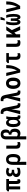

<svg xmlns="http://www.w3.org/2000/svg" viewBox="3224 -4036 1053 7540"><g transform="rotate(-90 3750.0 -266.5)"><path d="M398 9Q342 9 317.5 -30Q293 -69 293 -146V-439H199V0H81V-439H7V-498L70 -546H489V-439H412V-161Q412 -130 419.5 -116.5Q427 -103 445 -103Q465 -103 480 -116V-16Q468 -5 447 2Q426 9 398 9Z M769 10Q663 10 614.5 -34.5Q566 -79 566 -149Q566 -202 592.5 -238Q619 -274 669 -285V-290Q629 -303 609 -336Q589 -369 589 -409Q589 -477 641.5 -516Q694 -555 782 -555Q821 -555 857.5 -546Q894 -537 934 -515L892 -422Q867 -438 843 -446Q819 -454 790 -454Q751 -454 729 -439Q707 -424 707 -394Q707 -360 735.5 -344.5Q764 -329 817 -329H850V-237H809Q745 -237 717.5 -217Q690 -197 690 -164Q690 -94 783 -94Q824 -94 862 -105.5Q900 -117 929 -133V-25Q897 -10 855.5 0Q814 10 769 10Z M1045 -275Q1045 -360 1066.5 -423Q1088 -486 1135 -520.5Q1182 -555 1259 -555Q1363 -555 1417.5 -484Q1472 -413 1472 -272Q1472 -190 1453 -126.5Q1434 -63 1392 -26.5Q1350 10 1284 10Q1215 10 1166 -30H1159Q1163 6 1164 40Q1165 74 1165 102V240H1045ZM1252 -92Q1302 -92 1326 -134Q1350 -176 1350 -275Q1350 -371 1327.5 -412Q1305 -453 1258 -453Q1211 -453 1188 -416Q1165 -379 1165 -299V-125Q1181 -109 1204.5 -100.5Q1228 -92 1252 -92Z M1840 10Q1759 10 1719.5 -28.5Q1680 -67 1680 -152V-546H1802V-180Q1802 -144 1814.5 -126.5Q1827 -109 1844.5 -103Q1862 -97 1877 -97Q1896 -97 1912 -101.5Q1928 -106 1941 -113V-14Q1921 -2 1897 4Q1873 10 1840 10Z M2045 -548Q2045 -652 2098 -708.5Q2151 -765 2246 -765Q2337 -765 2386 -714.5Q2435 -664 2435 -569Q2435 -505 2410 -459.5Q2385 -414 2331 -405V-401Q2466 -382 2466 -213Q2466 -107 2416 -48.5Q2366 10 2277 10Q2244 10 2216 1.5Q2188 -7 2165 -21V240H2045ZM2251 -96Q2295 -96 2319 -127Q2343 -158 2343 -220Q2343 -342 2251 -342H2231V-446H2245Q2280 -446 2297 -474Q2314 -502 2314 -553Q2314 -610 2294.5 -636.5Q2275 -663 2242 -663Q2165 -663 2165 -539V-126Q2180 -114 2203.5 -105Q2227 -96 2251 -96Z M2689 10Q2611 10 2569.5 -62.5Q2528 -135 2528 -267Q2528 -409 2574 -482Q2620 -555 2699 -555Q2742 -555 2771 -533.5Q2800 -512 2820 -469H2825Q2831 -492 2838 -512Q2845 -532 2854 -545H2952Q2940 -504 2933 -448.5Q2926 -393 2926 -337V-158Q2926 -94 2962 -94Q2975 -94 2988 -99V-1Q2983 3 2965.5 6.5Q2948 10 2929 10Q2844 10 2821 -74H2813Q2770 10 2689 10ZM2727 -92Q2812 -92 2812 -263V-271Q2812 -450 2728 -450Q2685 -450 2666 -405Q2647 -360 2647 -268Q2647 -178 2665.5 -135Q2684 -92 2727 -92Z M3404 10Q3341 10 3307 -21.5Q3273 -53 3262 -123L3236 -268Q3233 -285 3232.5 -302Q3232 -319 3231 -340H3228Q3224 -323 3221 -307.5Q3218 -292 3220 -285L3169 0H3035L3171 -522L3153 -593Q3145 -627 3128.5 -643.5Q3112 -660 3082 -660Q3069 -660 3062 -658.5Q3055 -657 3049 -655V-760Q3061 -763 3075 -765Q3089 -767 3110 -767Q3178 -767 3223.5 -728.5Q3269 -690 3289 -596L3375 -163Q3382 -125 3397 -109.5Q3412 -94 3432 -94Q3451 -94 3463 -100V2Q3439 10 3404 10Z M3904 10Q3841 10 3807 -21.5Q3773 -53 3762 -123L3736 -268Q3733 -285 3732.5 -302Q3732 -319 3731 -340H3728Q3724 -323 3721 -307.5Q3718 -292 3720 -285L3669 0H3535L3671 -522L3653 -593Q3645 -627 3628.5 -643.5Q3612 -660 3582 -660Q3569 -660 3562 -658.5Q3555 -657 3549 -655V-760Q3561 -763 3575 -765Q3589 -767 3610 -767Q3678 -767 3723.5 -728.5Q3769 -690 3789 -596L3875 -163Q3882 -125 3897 -109.5Q3912 -94 3932 -94Q3951 -94 3963 -100V2Q3939 10 3904 10Z M4250 10Q4172 10 4123 -28Q4074 -66 4051 -131Q4028 -196 4028 -275Q4028 -358 4052.5 -421.5Q4077 -485 4126 -521Q4175 -557 4249 -557Q4351 -557 4411.5 -483.5Q4472 -410 4472 -274Q4472 -196 4450.5 -131.5Q4429 -67 4380 -28.5Q4331 10 4250 10ZM4250 -102Q4297 -102 4319 -145.5Q4341 -189 4341 -275Q4341 -444 4250 -444Q4159 -444 4159 -275Q4159 -102 4250 -102Z M4671 0 4534 -547H4659L4729 -224Q4735 -197 4740.5 -173Q4746 -149 4748 -129H4751Q4802 -221 4823 -324Q4844 -427 4844 -547H4965Q4965 -387 4922.5 -255.5Q4880 -124 4784 0Z M5328 11Q5246 11 5208 -32.5Q5170 -76 5170 -166V-443H5044V-498L5105 -546H5435V-443H5292V-171Q5292 -140 5304.5 -123.5Q5317 -107 5335 -101.5Q5353 -96 5369 -96Q5384 -96 5399.5 -99.5Q5415 -103 5431 -109V-12Q5413 -2 5387 4.5Q5361 11 5328 11Z M5840 10Q5759 10 5719.5 -28.5Q5680 -67 5680 -152V-546H5802V-180Q5802 -144 5814.5 -126.5Q5827 -109 5844.5 -103Q5862 -97 5877 -97Q5896 -97 5912 -101.5Q5928 -106 5941 -113V-14Q5921 -2 5897 4Q5873 10 5840 10Z M6045 0V-546H6175V-426Q6175 -393 6173.5 -362.5Q6172 -332 6167 -300H6171Q6183 -319 6196.5 -338Q6210 -357 6226 -382L6333 -546H6483L6337 -327L6490 0H6342L6239 -230L6175 -160V0Z M6655 10Q6591 10 6559.5 -60.5Q6528 -131 6528 -265Q6528 -339 6538.5 -406.5Q6549 -474 6573 -547H6682Q6665 -499 6655 -454.5Q6645 -410 6640.5 -360Q6636 -310 6636 -247Q6636 -176 6642.5 -140Q6649 -104 6668 -104Q6701 -104 6701 -236V-369H6798V-236Q6798 -171 6805 -137.5Q6812 -104 6830 -104Q6849 -104 6856.5 -140.5Q6864 -177 6864 -252Q6864 -331 6854 -402.5Q6844 -474 6818 -547H6927Q6952 -474 6962 -405.5Q6972 -337 6972 -267Q6972 -131 6939 -60.5Q6906 10 6843 10Q6805 10 6783 -15Q6761 -40 6751 -88H6748Q6738 -41 6716.5 -15.5Q6695 10 6655 10ZM6718 -618Q6721 -629 6724.5 -650Q6728 -671 6732 -695.5Q6736 -720 6739 -741Q6742 -762 6743 -773H6854V-762Q6842 -726 6826 -684.5Q6810 -643 6791 -606H6718Z M7171 0 7034 -547H7159L7229 -224Q7235 -197 7240.5 -173Q7246 -149 7248 -129H7251Q7302 -221 7323 -324Q7344 -427 7344 -547H7465Q7465 -387 7422.5 -255.5Q7380 -124 7284 0Z"/></g></svg>

Font: Noto Sans Mono ExtraCondensed
Style: Bold
Weight: 700
Width: 2
Designer: Monotype Design Team
Foundry: Monotype Imaging Inc.
Version: Version 2.014